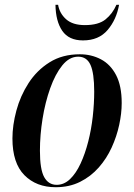

<svg xmlns="http://www.w3.org/2000/svg" viewBox="-20 -773 561 803"><path d="M213 10Q132 10 82 -40.5Q32 -91 32 -194Q32 -249 48.5 -310.5Q65 -372 99.5 -425.5Q134 -479 187.5 -512.5Q241 -546 314 -546Q362 -546 402 -525Q442 -504 465.5 -459Q489 -414 489 -342Q489 -299 478.5 -250.5Q468 -202 447 -156Q426 -110 393 -72.5Q360 -35 315 -12.5Q270 10 213 10ZM217 0Q248 0 273 -24Q298 -48 317 -89Q336 -130 349 -181Q362 -232 368 -286Q374 -340 374 -390Q374 -467 358.5 -501.5Q343 -536 307 -536Q270 -536 240.5 -499.5Q211 -463 190 -404Q169 -345 158 -276.5Q147 -208 147 -143Q147 -64 165 -32Q183 0 217 0ZM327 -604Q268 -604 240.5 -644Q213 -684 212 -753H223Q229 -717 256.5 -692.5Q284 -668 335 -668Q392 -668 421.5 -692Q451 -716 467 -753H478Q467 -691 430 -647.5Q393 -604 327 -604Z"/></svg>

Font: Noto Serif Display Condensed SemiBold
Style: Italic
Weight: 600
Width: 3
Italic angle: -12°
Designer: Monotype Design Team
Foundry: Monotype Imaging Inc.
Version: Version 2.009